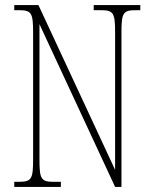

<svg xmlns="http://www.w3.org/2000/svg" viewBox="-20 -734 599 754"><path d="M36 0H219V-20H191C141 -20 135 -31 135 -108V-639L432 0H457V-606C457 -683 463 -694 513 -694H531V-714H348V-694H376C426 -694 432 -683 432 -606V-67L131 -714H36V-694H54C104 -694 110 -683 110 -606V-108C110 -31 104 -20 54 -20H36Z"/></svg>

Font: Noto Serif Armenian ExtraCondensed Thin
Style: Regular
Weight: 100
Width: 2
Designer: Monotype Design Team
Foundry: Monotype Imaging Inc.
Version: Version 2.008